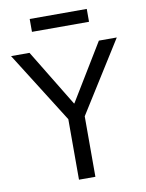

<svg xmlns="http://www.w3.org/2000/svg" viewBox="-95 -948 769 1014"><g transform="rotate(-10 289.0 -440.5)"><path d="M245 0V-367L261 -299L5 -705H104L289 -401H291L476 -705H572L317 -299L333 -367V0ZM136 -812V-881H442V-812Z"/></g></svg>

Font: Nunito Sans 7pt SemiCondensed
Style: Regular
Weight: 400
Width: 4
Designer: Vernon Adams
Foundry: Vernon Adams
Version: Version 3.101;gftools[0.9.27]